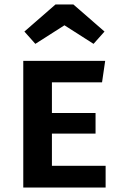

<svg xmlns="http://www.w3.org/2000/svg" viewBox="-20 -838 536 858"><path d="M212 -470V-333H407V-241H212V-97H452V0H84V-566H450L436 -470ZM138 -642 89 -697 228 -818H308L447 -697L398 -642L268 -725Z"/></svg>

Font: Qnwhxotralxmqkhsjrfbfhwcoqn
Style: Regular
Weight: 500
Designer: Carrois Corporate & Edenspiekermann
Foundry: Carrois Corporate GbR & Edenspiekermann AG
Version: Version 2.001